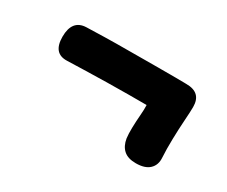

<svg xmlns="http://www.w3.org/2000/svg" viewBox="-65 -614 780 660"><g transform="rotate(30 325.0 -284.0)"><path d="M576.2 -184.3Q578.2 -155.8 560.4 -138.9Q542.7 -122.1 506.8 -122.1Q475 -122.1 458.2 -137.3Q441.4 -152.4 436.9 -180.4Q434.7 -197.3 435.3 -222.5Q435.9 -247.7 438 -272.9Q440.1 -298.2 439.2 -314.1Q410.2 -314.1 367.8 -314.1Q325.4 -314.1 279.3 -313.1Q233.3 -312.1 192.7 -311.1Q152.1 -310.1 126.3 -309.1Q98.6 -308.1 84.9 -324.3Q71.3 -340.4 71.3 -373.4Q71.3 -406.3 84.9 -423.7Q98.6 -441.1 126.3 -442.1Q152.7 -443.1 197.8 -444.1Q242.9 -445.1 294.9 -445.1Q346.9 -445.1 395.9 -445.6Q444.8 -446.1 479 -445.6Q513.2 -445.1 521.3 -445.1Q551.3 -445.1 566.2 -430.9Q581.2 -416.7 581.2 -388Q581.2 -370.8 578.7 -334.9Q576.2 -298.9 575.2 -257.6Q574.2 -216.3 576.2 -184.3Z"/></g></svg>

Font: Playpen Sans Deva
Style: Regular
Weight: 400
Designer: Pooja Saxena, Gunjan Panchal, Laura Meseguer, Veronika Burian, José Scaglione
Foundry: TypeTogether
Version: Version 2.000